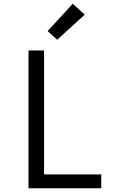

<svg xmlns="http://www.w3.org/2000/svg" viewBox="-20 -1004 640 1024"><path d="M132 0V-735H215V-74H520V0ZM285 -792 234 -838 368 -984 432 -926Z"/></svg>

Font: Zed Sans Extended
Style: Regular
Weight: 400
Width: 7
Designer: Belleve Invis
Foundry: Belleve Invis
Version: Version 1.0.0; ttfautohint (v1.8.4)